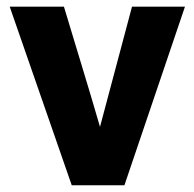

<svg xmlns="http://www.w3.org/2000/svg" viewBox="-20 -548 575 568"><path d="M192.2 0 8.7 -528.3H169.1Q195.6 -439.5 222.8 -350.8Q249.9 -262.1 275.8 -172.7Q299.6 -261.5 323.2 -350.6Q346.9 -439.6 370.5 -528.3H527.2L348.1 0Z"/></svg>

Font: Comme
Style: Regular
Weight: 400
Designer: Vernon Adams
Foundry: Vernon Adams
Version: Version 1.000;gftools[0.9.27]